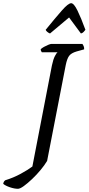

<svg xmlns="http://www.w3.org/2000/svg" viewBox="-141 -978 553 1198"><path d="M-29 200Q-51 200 -79 190.5Q-107 181 -121 169Q-119 159 -115.5 154Q-112 149 -109 147Q-57 131 -12 106.5Q33 82 61 61L183 -570Q191 -608 201.5 -628Q212 -648 218 -652H120Q118 -655 115.5 -659.5Q113 -664 113 -671Q120 -678 133.5 -685.5Q147 -693 160.5 -698.5Q174 -704 180 -704H373Q377 -699 381 -690Q385 -681 384 -670L337 -657Q303 -647 290 -629Q277 -611 269 -571L153 26Q137 53 112 83Q87 113 59 139.5Q31 166 7.5 183Q-16 200 -29 200ZM171 -769Q161 -773 153.5 -779.5Q146 -786 144 -792Q205 -867 245 -912.5Q285 -958 303 -958Q320 -958 342.5 -912Q365 -866 392 -792Q387 -786 381 -779Q375 -772 364 -769L290 -869Z"/></svg>

Font: Texturina 72pt 72pt Medium
Style: Italic
Weight: 500
Italic angle: -11°
Designer: Guillermo Torres Carreño
Foundry: Omnibus-Type
Version: Version 1.002; ttfautohint (v1.8.3)